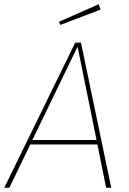

<svg xmlns="http://www.w3.org/2000/svg" viewBox="-29 -881 606 901"><path d="M469 0 428 -203H113L15 0H-9L324 -681H351L493 0ZM123 -224H424L335 -662ZM434 -861 443 -836 254 -764 248 -779Z"/></svg>

Font: Fira Sans Thin
Style: Italic
Weight: 250
Italic angle: -8°
Designer: Carrois Corporate & Edenspiekermann AG
Foundry: Carrois Corporate GbR & Edenspiekermann AG
Version: Version 4.203